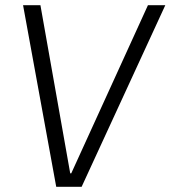

<svg xmlns="http://www.w3.org/2000/svg" viewBox="-20 -720 658 741"><path d="M69 -700H136L251 -51H255L551 -700H618L295 1H197Z"/></svg>

Font: Pathway Extreme 8pt Thin 12pt ExtraLight
Style: Italic
Weight: 250
Italic angle: -8°
Version: Version 1.001;gftools[0.9.26]